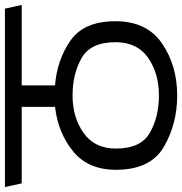

<svg xmlns="http://www.w3.org/2000/svg" viewBox="-11 -720 738 778"><g transform="rotate(-90 358.0 -331.0)"><path d="M360 18Q245 18 152 -36Q59 -90 59 -230Q59 -343 134 -404Q209 -465 314 -477V-612H4L-11 -680H712L727 -612H401V-477Q504 -469 582.5 -414.5Q661 -360 661 -232Q661 -105 571 -43.5Q481 18 360 18ZM576 -232Q576 -333 511.5 -369.5Q447 -406 360 -406Q272 -406 208.5 -361.5Q145 -317 145 -230Q145 -129 209.5 -92.5Q274 -56 360 -56Q450 -56 513 -100Q576 -144 576 -232Z"/></g></svg>

Font: Palanquin
Style: Regular
Weight: 400
Designer: Pria Ravichandran
Version: Version 1.0.4